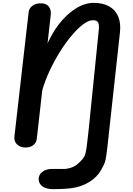

<svg xmlns="http://www.w3.org/2000/svg" viewBox="-20 -1028 929 1340"><path d="M158.5 1.5Q121.5 1.5 99.2 -20Q77 -41.5 80.5 -74L179.5 -940.5Q182.5 -970 205.8 -987.5Q229 -1005 265 -1005Q301.5 -1005 320 -982.8Q338.5 -960.5 334 -922L237 -61Q233.5 -32 212.5 -15.2Q191.5 1.5 158.5 1.5ZM348 292Q305 292 278.5 274.2Q252 256.5 250 226Q248 193.5 274.5 172.2Q301 151 342.5 151Q388.5 151 408.2 151Q428 151 432.5 151Q437 151 436.8 150.8Q436.5 150.5 442.5 150Q478 145 502.2 130.5Q526.5 116 555 83.5Q563.5 73.5 569 63Q574.5 52.5 578.8 33.2Q583 14 587.2 -21.2Q591.5 -56.5 598 -115L669 -814.5Q673.5 -856 664.8 -871.5Q656 -887 628 -887Q598.5 -887 560 -858Q521.5 -829 479.8 -779.5Q438 -730 398.5 -666.8Q359 -603.5 326.5 -534.2Q294 -465 275 -397.5Q262 -364 241.8 -349.8Q221.5 -335.5 186.5 -335.5Q173 -335.5 168.5 -364.2Q164 -393 176 -444.8Q188 -496.5 222.5 -565.5L298 -691.5Q333.5 -784 388.2 -855.5Q443 -927 507 -967.5Q571 -1008 633.5 -1008Q699 -1008 742.5 -983.2Q786 -958.5 805.2 -912Q824.5 -865.5 817 -800L740.5 -102.5Q734 -40.5 729.5 -1.2Q725 38 721.2 61.8Q717.5 85.5 713 100.5Q708.5 115.5 701.8 128.5Q695 141.5 684.5 160Q657.5 208 604.8 241Q552 274 485 284.5Q460.5 288 426.2 290Q392 292 348 292Z"/></svg>

Font: Edu SA Hand
Style: Regular
Weight: 400
Designer: Tina and Corey Anderson, Eben Sorkin, Mirko Velimirovic
Foundry: Google for Education
Version: Version 2.000